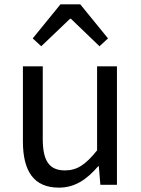

<svg xmlns="http://www.w3.org/2000/svg" viewBox="-20 -847 647 880"><path d="M250 13C325 13 379 -26 430 -85H433L440 0H516V-543H425V-158C373 -93 334 -66 278 -66C206 -66 176 -109 176 -210V-543H85V-199C85 -61 136 13 250 13ZM130 -671 169 -635 301 -761H305L436 -635L475 -671L348 -827H257Z"/></svg>

Font: Microsoft YaHei
Style: Regular
Weight: 400
Designer: Ryoko NISHIZUKA 西塚涼子 (kana, bopomofo & ideographs); Paul D. Hunt (Latin, Greek & Cyrillic); Sandoll Communications 산돌커뮤니
Foundry: Adobe
Version: Version 2.001;hotconv 1.0.111;makeotfexe 2.5.65597